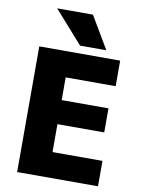

<svg xmlns="http://www.w3.org/2000/svg" viewBox="-103 -1035 813 1105"><g transform="rotate(10 304.0 -482.0)"><path d="M256.8 -583V-450.2H530.3V-309.6H256.8V-146.5H548.8V2H76.2V-732.4H548.8V-583ZM306.6 -777.3 139.6 -965.8H348.6L460 -777.3Z"/></g></svg>

Font: Gen Shin Gothic Heavy
Style: Bold
Weight: 900
Designer: [Source Han Sans]
Ryoko NISHIZUKA  (kana & ideographs); Paul D. Hunt (Latin, Greek & Cyrillic); Wenlong ZHANG  (bopomofo
Version: Version 1.002.20150607